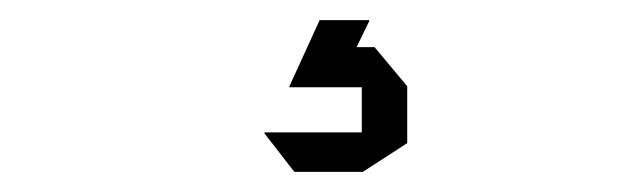

<svg xmlns="http://www.w3.org/2000/svg" viewBox="-20 -20 640 191"><path d="M315.3 66.8 325.3 26.9H352.6L385.1 65.8V66.8ZM267.9 66.8V65.8L298 0H347.3V1L315.3 66.8ZM272.8 151 243.1 112.7V111.7H339.9V151ZM339.9 151V66.8H385.1V122.4L340.9 151Z"/></svg>

Font: Foldit Thin
Style: Regular
Weight: 100
Designer: Sophia Tai
Foundry: Sophia Tai
Version: Version 1.003